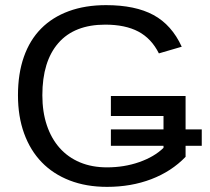

<svg xmlns="http://www.w3.org/2000/svg" viewBox="-20 -718 818 748"><path d="M412 -214H617V-266H412V-344H703V-214H766V-150H703V-107Q648 -50 569.5 -20Q491 10 397 10Q316 10 251.5 -15Q187 -40 142.5 -86Q98 -132 74 -198Q50 -264 50 -347Q50 -431 73 -496.5Q96 -562 140 -606.5Q184 -651 248 -674.5Q312 -698 393 -698Q507 -698 578 -659.5Q649 -621 688 -536L599 -510Q570 -568 519 -595Q468 -622 390 -622Q270 -622 207.5 -550.5Q145 -479 145 -347Q145 -282 162.5 -230Q180 -178 212.5 -141.5Q245 -105 291.5 -85.5Q338 -66 397 -66Q464 -66 522.5 -86.5Q581 -107 617 -142V-150H412Z"/></svg>

Font: Libra Sans
Style: Regular
Weight: 400
Foundry: Context Ltd
Version: Version 1.000; ttfautohint (v1.3)